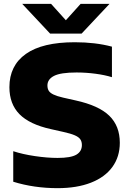

<svg xmlns="http://www.w3.org/2000/svg" viewBox="-20 -970 673 1000"><path d="M49 -23.5V-182.5Q97.5 -166.5 161.8 -157Q226 -147.5 280 -147.5Q349 -147.5 377.8 -164.5Q406.5 -181.5 406.5 -214.5Q406.5 -232.5 398.2 -244.5Q390 -256.5 369 -265.5Q348 -274.5 309.5 -283L245 -297.5Q134 -322 81.5 -375.2Q29 -428.5 29 -516Q29 -628.5 114.8 -689.2Q200.5 -750 369.5 -750Q477 -750 563 -727V-568Q526 -579.5 476.8 -586Q427.5 -592.5 378.5 -592.5Q296 -592.5 261.5 -574.8Q227 -557 227 -525Q227 -508 234 -497Q241 -486 258.8 -477.5Q276.5 -469 309 -461.5L373.5 -447Q494.5 -420.5 549.2 -367.2Q604 -314 604 -226.5Q604 -153.5 565.2 -100.2Q526.5 -47 453.5 -18.5Q380.5 10 280 10Q157 10 49 -23.5ZM400 -950H550.5L405 -795H241L95.5 -950H246L323 -864.5Z"/></svg>

Font: Encode Sans Semi Expanded ExBd
Style: Regular
Weight: 800
Width: 6
Designer: Multiple Designers
Foundry: Impallari Type
Version: Version 2.000